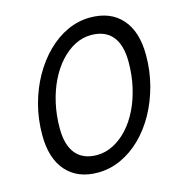

<svg xmlns="http://www.w3.org/2000/svg" viewBox="-109 -824 884 938"><g transform="rotate(-15 333.0 -355.0)"><path d="M272 16Q170 16 113 -48.5Q56 -113 56 -231Q56 -311 75.5 -384.5Q95 -458 130 -520Q165 -582 212 -628.5Q259 -675 314.5 -700.5Q370 -726 430 -726Q533 -726 590 -661.5Q647 -597 647 -478Q647 -398 627.5 -324.5Q608 -251 573.5 -189Q539 -127 492 -81Q445 -35 389 -9.5Q333 16 272 16ZM290 -68Q333 -68 373 -88.5Q413 -109 446.5 -145.5Q480 -182 504.5 -232Q529 -282 542.5 -342Q556 -402 556 -468Q556 -554 519.5 -598Q483 -642 412 -642Q369 -642 329.5 -621.5Q290 -601 256.5 -564Q223 -527 198.5 -477Q174 -427 160.5 -367Q147 -307 147 -241Q147 -156 183.5 -112Q220 -68 290 -68Z"/></g></svg>

Font: Geist
Style: Italic
Weight: 400
Italic angle: -12°
Designer: Basement.studio, Andrés Briganti, Mateo Zaragoza
Foundry: Basement.studio, Vercel, Andrés Briganti, Guido Ferreyra, Mateo Zaragoza
Version: Version 1.500